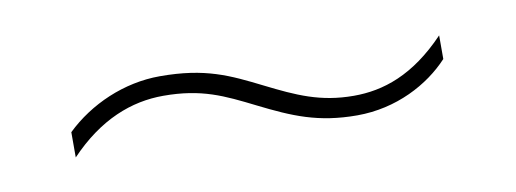

<svg xmlns="http://www.w3.org/2000/svg" viewBox="-26 -469 623 232"><g transform="rotate(-10 285.0 -353.0)"><path d="M282 -342C322 -322 352 -309 400 -309C448 -309 489 -331 514 -358V-387C474 -345 436 -333 400 -333C359 -333 331 -346 295 -364C257 -383 229 -397 173 -397C129 -397 86 -378 56 -349V-318C94 -358 134 -373 173 -373C220 -373 246 -360 282 -342Z"/></g></svg>

Font: Noto Sans Arabic UI Th
Style: Regular
Weight: 100
Designer: Monotype Design Team, Nadine Chahine and Nizar Qandah
Foundry: Monotype Imaging Inc.
Version: Version 2.010